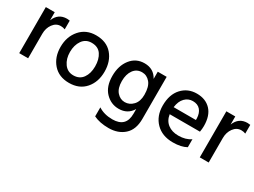

<svg xmlns="http://www.w3.org/2000/svg" viewBox="-48 -1075 2423 1830"><g transform="rotate(30 1163.0 -160.5)"><path d="M167 0H69V-507H167V-418Q204 -512 300 -512Q314 -512 331 -509V-413Q310 -422 284 -422Q233 -422 200 -377Q167 -332 167 -270Z M620 9Q508 9 444 -64Q380 -137 380 -249Q380 -363 446 -438.5Q512 -514 620 -514Q736 -514 799 -440.5Q862 -367 862 -253Q862 -139 797.5 -65Q733 9 620 9ZM482 -252Q482 -177 519 -125.5Q556 -74 620 -74Q688 -74 723.5 -124Q759 -174 759 -251Q759 -330 725 -380.5Q691 -431 619 -431Q554 -431 518 -379.5Q482 -328 482 -252Z M1399 -43Q1399 74 1332.5 133.5Q1266 193 1162 193Q1064 193 997 160V61Q1061 103 1152 103Q1301 103 1301 -44V-96Q1252 -14 1154 -14Q1068 -14 1007 -77.5Q946 -141 946 -257Q946 -369 1003 -441.5Q1060 -514 1154 -514Q1255 -514 1301 -428V-507H1399ZM1049 -259Q1049 -180 1085.5 -139Q1122 -98 1172 -98Q1224 -98 1262.5 -138.5Q1301 -179 1301 -252Q1301 -342 1264.5 -385Q1228 -428 1176 -428Q1117 -428 1083 -381.5Q1049 -335 1049 -259Z M1909 -27Q1853 5 1761 5Q1643 5 1573 -66Q1503 -137 1503 -252Q1503 -374 1567 -443.5Q1631 -513 1730 -513Q1827 -513 1884 -452.5Q1941 -392 1941 -278Q1941 -247 1935 -213H1602Q1612 -147 1658 -112Q1704 -77 1774 -77Q1855 -77 1909 -115ZM1732 -432Q1682 -432 1646 -395.5Q1610 -359 1601 -290H1846V-308Q1844 -365 1815 -398.5Q1786 -432 1732 -432Z M2154 0H2056V-507H2154V-418Q2191 -512 2287 -512Q2301 -512 2318 -509V-413Q2297 -422 2271 -422Q2220 -422 2187 -377Q2154 -332 2154 -270Z"/></g></svg>

Font: Hind Madurai Medium
Style: Regular
Weight: 500
Designer: Jyotish Sonowal
Foundry: Indian Type Foundry
Version: Version 1.001;PS 1.0;hotconv 1.0.86;makeotf.lib2.5.63406; tt